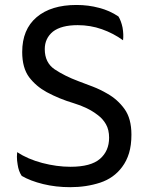

<svg xmlns="http://www.w3.org/2000/svg" viewBox="-20 -738 601 781"><path d="M49.8 -119.1Q48.8 -110.4 48.8 -100.6Q48.8 -85 51.8 -68.4Q55.7 -41 68.4 -22.5Q103.5 -2 155.3 10.7Q207 23.4 265.6 23.4Q331.1 23.4 387.7 4.9Q443.4 -13.7 476.6 -58.6Q495.1 -83 504.9 -115.2Q514.6 -147.5 514.6 -190.4Q514.6 -255.9 486.3 -294.9Q458 -334 416 -357.4Q387.7 -374 357.4 -385.7Q327.1 -397.5 297.9 -408.2Q243.2 -428.7 202.1 -456.1Q162.1 -483.4 162.1 -538.1Q162.1 -582 195.3 -609.4Q229.5 -635.7 295.9 -635.7Q347.7 -635.7 394.5 -619.1Q441.4 -602.5 480.5 -574.2Q483.4 -597.7 478.5 -626Q472.7 -653.3 461.9 -670.9Q425.8 -695.3 382.8 -706.1Q339.8 -717.8 291 -717.8Q187.5 -717.8 128.9 -668Q70.3 -618.2 70.3 -526.4Q70.3 -461.9 98.6 -423.8Q127 -386.7 169.9 -363.3Q220.7 -335.9 279.3 -318.4Q337.9 -300.8 377 -270.5Q398.4 -254.9 411.1 -232.4Q423.8 -210 423.8 -177.7Q423.8 -124 386.7 -91.8Q349.6 -59.6 266.6 -59.6Q210.9 -59.6 151.4 -75.2Q92.8 -90.8 49.8 -119.1Z"/></svg>

Font: cl
Style: Regular
Weight: 400
Designer: Mitja Miklavcic
Version: Version 1.0